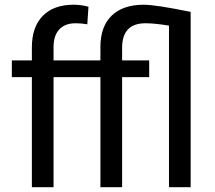

<svg xmlns="http://www.w3.org/2000/svg" viewBox="-20 -780 894 800"><path d="M112.8 0H203.1V-458.5H398.4V0H488.8V-458.5H601.6V-528.3H488.8V-580.6Q488.8 -683.1 586.4 -683.1Q623.5 -683.1 684.1 -673.3V0H774.4V-730.5Q628.4 -760.3 579.1 -760.3Q492.7 -760.3 445.8 -715.3Q398.9 -670.4 398.4 -585.9V-528.3H203.1V-584Q203.1 -631.8 227.1 -657.5Q251 -683.1 294.9 -683.1Q320.8 -683.1 343.8 -678.7L348.6 -752Q317.9 -760.3 286.6 -760.3Q203.6 -760.3 158.2 -713.9Q112.8 -667.5 112.8 -582.5V-528.3H29.3V-458.5H112.8Z"/></svg>

Font: FAU Chimera
Style: Regular
Weight: 400
Version: Version 1.002;hotconv 1.0.117;makeotfexe 2.5.65602